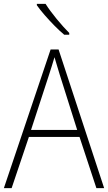

<svg xmlns="http://www.w3.org/2000/svg" viewBox="-20 -970 557 990"><path d="M477 0 390 -264H129L40 0H0L241 -715H282L517 0ZM288 -585Q282 -605 275 -628Q268 -651 261 -675Q254 -652 247 -629Q240 -606 233 -585L140 -300H378ZM215 -950Q237 -915 272 -872.5Q307 -830 337 -800V-791H311Q287 -811 260.5 -838Q234 -865 210 -892.5Q186 -920 170 -943V-950Z"/></svg>

Font: Noto Sans Gujarati UI SemiCondensed ExtraLight
Style: Regular
Weight: 200
Width: 4
Designer: Jelle Bosma - Monotype Design Team, Universal Thirst
Foundry: Monotype Imaging Inc.
Version: Version 2.106; ttfautohint (v1.8.4.7-5d5b)